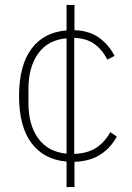

<svg xmlns="http://www.w3.org/2000/svg" viewBox="-20 -642 532 776"><path d="M249 114V11Q157 3 107 -64Q57 -131 57 -254Q57 -377 107 -444.5Q157 -512 249 -519V-622H281V-520Q341 -518 380.5 -489.5Q420 -461 443 -416L414 -401Q392 -443 360.5 -465Q329 -487 280 -489V-20Q334 -22 368.5 -44.5Q403 -67 426 -108L452 -90Q428 -45 386 -17.5Q344 10 281 12V114ZM95 -225Q95 -137 134.5 -82.5Q174 -28 249 -21V-487Q174 -481 134.5 -426Q95 -371 95 -283Z"/></svg>

Font: IBM Plex Sans Thai ExtLt
Style: Regular
Weight: 200
Designer: Mike Abbink, Paul van der Laan, Pieter van Rosmalen, Ben Mitchell, Mark Frömberg
Foundry: Bold Monday
Version: Version 1.2